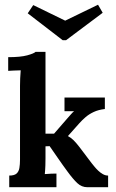

<svg xmlns="http://www.w3.org/2000/svg" viewBox="-20 -784 486 804"><path d="M18.7 0V-48.8Q40 -48.8 49.3 -57.2Q58.7 -65.6 61.2 -80.7Q63.8 -95.7 63.8 -115.5V-424.3Q63.8 -437.8 64.5 -455.6Q65.3 -473.4 66.7 -489.5Q54.3 -489.2 38.3 -488.6Q22.4 -488.1 14.3 -487.3V-544.6Q66 -544.6 94.1 -552.3Q122.1 -560 129.1 -566.9H170.5V-224.4H206.5L260.7 -286.8Q270.3 -297.4 276.7 -304.9Q283.1 -312.4 290.1 -318.3H250.1V-375.5H419.1V-327.5Q392.4 -324.5 372.2 -315Q352 -305.5 337.6 -292.8Q323.1 -280.2 312.4 -268.1L264.4 -214.2Q275.8 -208.3 286.6 -198.2Q297.4 -188.1 313.2 -167.6L363.4 -101.2Q367.8 -95.7 375 -86.9Q382.1 -78.1 391.1 -69.5Q400.1 -60.9 410.7 -54.8Q421.3 -48.8 432.7 -48.8V0H346.2Q322 0 304 -16.9Q286 -33.7 262.9 -65.3Q242.8 -92.4 220.9 -124.3Q199.1 -156.2 187.8 -172L170.5 -171.3V-121Q170.5 -110.4 170 -91.1Q169.4 -71.9 167.6 -55Q179.3 -56.1 193.6 -56.7Q207.9 -57.2 216.4 -57.2V0ZM242.4 -615.7 96.1 -728.3 119.2 -762.7 253 -697.5 390.5 -764.2 410 -730.5 256.7 -615.7Z"/></svg>

Font: Parastoo
Style: Regular
Weight: 400
Foundry: Saber Rastikerdar (saber.rastikerdar@gmail.com)
Version: Version 3.000